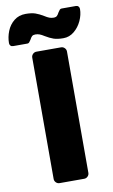

<svg xmlns="http://www.w3.org/2000/svg" viewBox="-136 -956 595 1007"><g transform="rotate(-10 162.0 -452.5)"><path d="M70 -27V-673Q70 -684 78 -692Q86 -700 97 -700H228Q239 -700 247 -692Q255 -684 255 -673V-27Q255 -16 247 -8Q239 0 228 0H97Q86 0 78 -8Q70 -16 70 -27ZM77 -767Q72 -759 68 -754.5Q64 -750 58 -750H-18Q-27 -750 -32 -755.5Q-37 -761 -37 -769Q-37 -801 -24.5 -832.5Q-12 -864 13.5 -884.5Q39 -905 75 -905Q107 -905 127 -898Q147 -891 170 -877Q184 -868 194.5 -864Q205 -860 217 -860Q229 -860 235 -865.5Q241 -871 247 -883Q252 -891 256 -895.5Q260 -900 266 -900H342Q351 -900 356 -894.5Q361 -889 361 -881Q361 -850 346.5 -818.5Q332 -787 306.5 -766Q281 -745 249 -745Q217 -745 197 -752Q177 -759 154 -773Q140 -782 129.5 -786Q119 -790 107 -790Q95 -790 89 -784.5Q83 -779 77 -767Z"/></g></svg>

Font: Rubik
Style: Regular
Weight: 700
Designer: Hubert & Fischer
Foundry: Hubert & Fischer
Version: Version 1.100